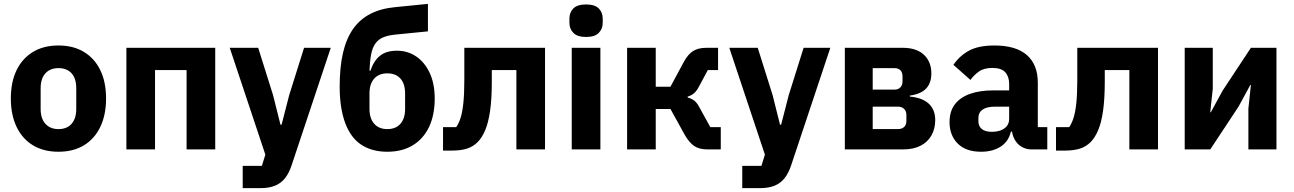

<svg xmlns="http://www.w3.org/2000/svg" viewBox="-20 -772 6684 992"><path d="M282 12Q205 12 150 -21.5Q95 -55 65.5 -117Q36 -179 36 -263Q36 -348 65.5 -409Q95 -470 150 -503.5Q205 -537 282 -537Q359 -537 414 -503.5Q469 -470 498.5 -409Q528 -348 528 -263Q528 -179 498.5 -117Q469 -55 414 -21.5Q359 12 282 12ZM282 -105Q326 -105 350 -132.5Q374 -160 374 -209V-316Q374 -366 350 -393Q326 -420 282 -420Q239 -420 214.5 -393Q190 -366 190 -316V-209Q190 -160 214.5 -132.5Q239 -105 282 -105Z M633 0V-525H1092V0H944V-410H781V0Z M1474 -280 1551 -525H1689L1487 81Q1474 121 1453.5 147.5Q1433 174 1402 187Q1371 200 1326 200H1234V85H1333L1351 27L1167 -525H1314L1391 -280L1429 -128H1435Z M1981 12Q1908 12 1855 -19Q1802 -50 1772 -116Q1754 -155 1744.5 -207.5Q1735 -260 1735 -325Q1735 -425 1752 -498.5Q1769 -572 1804 -622Q1839 -672 1893 -700Q1947 -728 2021 -735L2191 -752V-610L2020 -593Q1983 -589 1958.5 -578.5Q1934 -568 1919 -546.5Q1904 -525 1897.5 -491Q1891 -457 1889 -407H1894Q1911 -458 1943.5 -484Q1976 -510 2031 -510Q2086 -510 2130 -480.5Q2174 -451 2200 -395.5Q2226 -340 2226 -263Q2226 -178 2197 -116.5Q2168 -55 2113 -21.5Q2058 12 1981 12ZM1981 -105Q2025 -105 2049 -132.5Q2073 -160 2073 -209V-289Q2073 -339 2049 -366Q2025 -393 1981 -393Q1938 -393 1913.5 -366Q1889 -339 1889 -289V-209Q1889 -160 1913.5 -132.5Q1938 -105 1981 -105Z M2269 6V-115H2337Q2350 -133 2359.5 -162.5Q2369 -192 2374 -239.5Q2379 -287 2379 -359V-525H2796V0H2648V-410H2521V-351Q2521 -260 2512 -198.5Q2503 -137 2486.5 -98.5Q2470 -60 2448 -38Q2424 -14 2392.5 -4Q2361 6 2314 6Z M3008 -581Q2963 -581 2942.5 -602Q2922 -623 2922 -654V-676Q2922 -708 2942.5 -728.5Q2963 -749 3008 -749Q3053 -749 3073.5 -728.5Q3094 -708 3094 -676V-654Q3094 -623 3073.5 -602Q3053 -581 3008 -581ZM2934 0V-525H3082V0Z M3220 0V-525H3368V-324H3444L3513 -452Q3534 -491 3560.5 -508Q3587 -525 3629 -525H3690V-410H3637L3592 -326Q3579 -301 3565 -289.5Q3551 -278 3533 -273V-268Q3550 -264 3564.5 -254Q3579 -244 3591 -222L3650 -115H3704V0H3635Q3593 0 3567 -17.5Q3541 -35 3518 -75L3444 -209H3368V0Z M4055 -280 4132 -525H4270L4068 81Q4055 121 4034.5 147.5Q4014 174 3983 187Q3952 200 3907 200H3815V85H3914L3932 27L3748 -525H3895L3972 -280L4010 -128H4016Z M4345 0V-525H4643.6Q4716 -525 4754 -488.7Q4792 -452.5 4792 -393Q4792 -343.1 4765 -314.6Q4738 -286 4681 -278.2V-273Q4746 -267 4779 -236Q4812 -205 4812 -151.6Q4812 -106 4792 -71.5Q4772 -37 4735.2 -18.5Q4698.3 0 4646 0ZM4489 -105H4619Q4639.3 -105 4651.2 -115.9Q4663 -126.9 4663 -147V-178Q4663 -198 4651.2 -209.5Q4639.3 -221 4619 -221H4489ZM4489 -309H4601Q4620.8 -309 4631.9 -320.5Q4643 -332 4643 -351V-378Q4643 -398.3 4631.9 -409.2Q4620.8 -420 4601 -420H4489Z M5391 0H5309Q5282 0 5258.5 -13.5Q5235 -27 5221 -53.5Q5207 -80 5207 -117V-130L5239 -92H5203Q5191 -41 5150 -14.5Q5109 12 5049 12Q4970 12 4928 -30.5Q4886 -73 4886 -141Q4886 -197 4913.5 -233Q4941 -269 4991.5 -287Q5042 -305 5111 -305H5194V-338Q5194 -376 5174 -398.5Q5154 -421 5107 -421Q5063 -421 5037 -402Q5011 -383 4994 -359L4906 -437Q4938 -484 4987 -510.5Q5036 -537 5118 -537Q5229 -537 5285.5 -487.5Q5342 -438 5342 -345V-115H5391ZM5194 -221H5122Q5079 -221 5057 -206Q5035 -191 5035 -162V-147Q5035 -119 5053 -105Q5071 -91 5104 -91Q5129 -91 5149 -98Q5169 -105 5181.5 -120Q5194 -135 5194 -159Z M5436 6V-115H5504Q5517 -133 5526.5 -162.5Q5536 -192 5541 -239.5Q5546 -287 5546 -359V-525H5963V0H5815V-410H5688V-351Q5688 -260 5679 -198.5Q5670 -137 5653.5 -98.5Q5637 -60 5615 -38Q5591 -14 5559.5 -4Q5528 6 5481 6Z M6101 0V-525H6246V-314L6233 -192H6236L6297 -304L6443 -525H6575V0H6430V-211L6443 -333H6440L6379 -221L6233 0Z"/></svg>

Font: IBM Plex Sans
Style: Regular
Weight: 400
Designer: Mike Abbink, Paul van der Laan, Pieter van Rosmalen
Foundry: Bold Monday
Version: Version 3.201